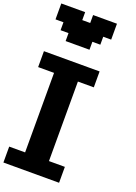

<svg xmlns="http://www.w3.org/2000/svg" viewBox="-222 -1334 1007 1418"><g transform="rotate(20 281.0 -625.0)"><path d="M0 0H437.5V-125H312.5V-750H437.5V-875H0V-750H125V-125H0ZM125 -1000H312.5V-1062.5H375V-1125H437.5V-1250H250V-1187.5H187.5V-1250H0V-1125H62.5V-1062.5H125Z"/></g></svg>

Font: Faithful 32x
Style: Semibold
Weight: 400
Foundry: Faithful Resource Pack
Version: Version 1.0; January 27, 2023